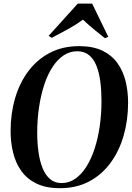

<svg xmlns="http://www.w3.org/2000/svg" viewBox="-20 -1000 712 1032"><path d="M302 11.5Q228 11.5 177 -13Q126 -37.5 95.2 -80.2Q64.5 -123 50.8 -178.5Q37 -234 37 -295.5Q37 -389 61 -471.5Q85 -554 132 -617Q179 -680 247.8 -716Q316.5 -752 405.5 -752Q479.5 -752 530 -727.8Q580.5 -703.5 611 -661Q641.5 -618.5 655 -563.8Q668.5 -509 668.5 -448Q668.5 -355 644.8 -271.8Q621 -188.5 574.2 -124.8Q527.5 -61 459.2 -24.8Q391 11.5 302 11.5ZM311 -16Q351 -16 384.2 -39Q417.5 -62 443.8 -103.2Q470 -144.5 488.2 -200Q506.5 -255.5 516 -321Q525.5 -386.5 525.5 -457Q525.5 -511 519.5 -559.2Q513.5 -607.5 499 -644.8Q484.5 -682 459.2 -703.2Q434 -724.5 395 -724.5Q355 -724.5 321.5 -702Q288 -679.5 261.8 -639Q235.5 -598.5 217.5 -543.5Q199.5 -488.5 189.8 -423.2Q180 -358 180 -286.5Q180 -232.5 186.8 -183.8Q193.5 -135 208.5 -97.2Q223.5 -59.5 248.8 -37.8Q274 -16 311 -16ZM241.5 -807.5 398 -980.5H475.5L562 -802L544 -794.5Q513 -818.5 482.8 -843.8Q452.5 -869 426 -894.5Q390 -868 346.5 -844Q303 -820 258 -796.5Z"/></svg>

Font: Merriweather 144pt SemiBold
Style: Italic
Weight: 600
Italic angle: -7.8°
Version: Version 2.101